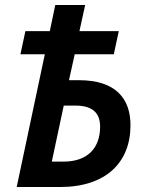

<svg xmlns="http://www.w3.org/2000/svg" viewBox="-20 -751 592 771"><path d="M47 0H221C406 0 504 -99 504 -248C504 -355 445 -429 297 -429H257L280 -533H437L457 -626H299L322 -731H202L180 -626H82L62 -533H160ZM235 -102H188L236 -327H282C349 -327 382 -300 382 -242C382 -160 335 -102 235 -102Z"/></svg>

Font: Noto Sans SemiCondensed SemiBold
Style: Italic
Weight: 600
Width: 4
Italic angle: -12°
Designer: Monotype Design Team
Foundry: Monotype Imaging Inc.
Version: Version 2.013